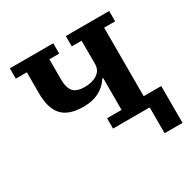

<svg xmlns="http://www.w3.org/2000/svg" viewBox="-151 -669 961 966"><g transform="rotate(-30 329.5 -186.0)"><path d="M537 0H324V-60H408V-245H403Q355 -169 252 -169Q167 -169 128.5 -210.5Q90 -252 90 -339V-462H26V-522H278V-462H221V-346Q221 -295 241 -273.5Q261 -252 306 -252Q351 -252 379.5 -271.5Q408 -291 408 -326V-462H351V-522H603V-462H539V-64H641V150H537Z"/></g></svg>

Font: IBM Plex Serif SmBld
Style: Regular
Weight: 600
Designer: Mike Abbink, Paul van der Laan, Pieter van Rosmalen
Foundry: Bold Monday
Version: Version 3.001